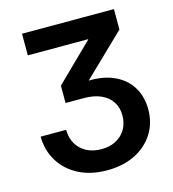

<svg xmlns="http://www.w3.org/2000/svg" viewBox="-110 -819 832 921"><g transform="rotate(-15 306.5 -358.5)"><path d="M310.5 11.2Q228.5 11.2 168.5 -20Q108.4 -51.3 75.4 -105.5Q42.5 -159.7 42 -227.5H168.5Q168.9 -187 186.5 -157Q204.1 -127 235.8 -110.4Q267.6 -93.8 309.6 -93.8Q350.1 -93.8 381.3 -110.1Q412.6 -126.5 429.9 -156Q447.3 -185.5 447.3 -224.6Q447.3 -263.7 428.7 -292.2Q410.2 -320.8 375 -336.7Q339.8 -352.5 290 -352.5H199.2V-438.5L382.8 -618.2V-620.1H83.5V-727.5H540V-626L305.2 -399.4V-425.8Q393.1 -433.6 453.1 -408.4Q513.2 -383.3 543.9 -334.2Q574.7 -285.2 574.7 -221.2Q574.7 -152.8 541.3 -100.3Q507.8 -47.9 448.2 -18.3Q388.7 11.2 310.5 11.2Z"/></g></svg>

Font: Inter 28pt SemiBold
Style: Regular
Weight: 600
Designer: Rasmus Andersson
Foundry: rsms
Version: Version 4.001;git-66647c0bb